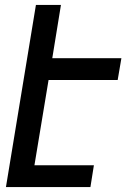

<svg xmlns="http://www.w3.org/2000/svg" viewBox="-20 -755 540 775"><path d="M4 0 125 -735H226L191 -520H470L455 -432H176L119 -88H359L345 0Z"/></svg>

Font: Iosevka Term Curly SmBd Obl
Style: Regular
Weight: 600
Italic angle: -9°
Designer: Belleve Invis
Foundry: Belleve Invis
Version: Version 32.3.0